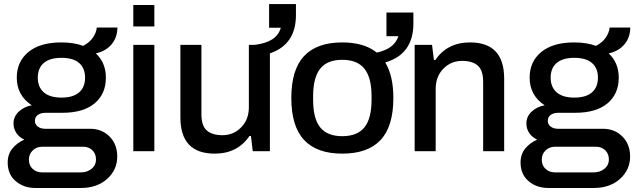

<svg xmlns="http://www.w3.org/2000/svg" viewBox="-20 -748 3150 950"><path d="M154.8 182.1Q97.2 182.1 57.6 148.2Q18.1 114.3 18.1 56.2Q18.1 15.1 41 -12.9Q64 -41 100.1 -57.1Q75.2 -68.8 61 -89.8Q46.9 -110.8 46.9 -137.2Q46.9 -171.4 73 -195.8Q99.1 -220.2 137.2 -227.1Q63 -275.9 63 -363.8Q63 -443.4 120.6 -490.7Q178.2 -538.1 283.2 -538.1Q345.7 -538.1 391.1 -521Q423.3 -537.6 439.9 -562.3Q456.5 -586.9 459 -611.8H561Q560.5 -562.5 532 -528.6Q503.4 -494.6 454.1 -483.9Q503.9 -437.5 503.9 -363.8Q503.9 -283.2 448.2 -236.6Q392.6 -189.9 288.1 -189.9H206.1Q181.6 -189.9 167.2 -179.4Q152.8 -168.9 152.8 -149.9Q152.8 -132.8 167 -121.8Q181.2 -110.8 204.1 -110.8H425.8Q484.4 -110.8 522.2 -72.3Q560.1 -33.7 560.1 25.9Q560.1 92.8 509.8 137.5Q459.5 182.1 380.9 182.1ZM167 -363.8Q167 -316.9 196.8 -291Q226.6 -265.1 284.2 -265.1Q341.8 -265.1 371.3 -290.8Q400.9 -316.4 400.9 -363.8Q400.9 -411.1 371.3 -436.5Q341.8 -461.9 284.2 -461.9Q226.6 -461.9 196.8 -436.5Q167 -411.1 167 -363.8ZM189 105H379.9Q411.6 105 433.3 86.9Q455.1 68.8 455.1 42Q455.1 12.7 437 -4.6Q418.9 -22 391.1 -22H189Q161.1 -22 142.1 -3.9Q123 14.2 123 42Q123 70.3 141.6 87.6Q160.2 105 189 105Z M639.6 -617.2V-723.1H743.7V-617.2ZM639.6 0V-525.9H743.7V0Z M1042.5 12.2Q872.6 12.2 872.6 -167V-525.9H976.6V-183.1Q976.6 -125.5 1003.4 -102.3Q1030.3 -79.1 1080.6 -79.1Q1135.3 -79.1 1173.3 -117.9Q1211.4 -156.7 1211.4 -217.8V-525.9H1239.7Q1294.4 -532.7 1326.4 -553Q1358.4 -573.2 1369.6 -610.8H1311.5V-728H1444.3V-673.8Q1444.3 -527.3 1315.4 -483.9V0H1230.5L1221.7 -75.2H1214.4Q1154.8 12.2 1042.5 12.2Z M1673.3 12.2Q1547.9 12.2 1484.6 -55.4Q1421.4 -123 1421.4 -263.2Q1421.4 -403.3 1484.6 -470.7Q1547.9 -538.1 1673.3 -538.1Q1782.2 -538.1 1844.2 -487.8Q1931.2 -506.3 1951.2 -568.8H1892.1V-686H2025.4V-631.8Q2025.4 -479.5 1886.2 -439Q1926.3 -372.6 1926.3 -263.2Q1926.3 -122.6 1863 -55.2Q1799.8 12.2 1673.3 12.2ZM1673.3 -74.2Q1748 -74.2 1783.2 -117.9Q1818.4 -161.6 1818.4 -253.9V-272Q1818.4 -363.8 1783.2 -408Q1748 -452.1 1673.3 -452.1Q1599.1 -452.1 1564.2 -408Q1529.3 -363.8 1529.3 -272V-253.9Q1529.3 -161.6 1564.2 -117.9Q1599.1 -74.2 1673.3 -74.2Z M2031.7 0V-525.9H2117.7L2127 -451.2H2133.8Q2193.4 -538.1 2305.7 -538.1Q2474.6 -538.1 2474.6 -358.9V0H2370.6V-342.8Q2370.6 -400.4 2343.8 -423.6Q2316.9 -446.8 2266.6 -446.8Q2211.4 -446.8 2173.6 -408Q2135.7 -369.1 2135.7 -308.1V0Z M2692.4 182.1Q2634.8 182.1 2595.2 148.2Q2555.7 114.3 2555.7 56.2Q2555.7 15.1 2578.6 -12.9Q2601.6 -41 2637.7 -57.1Q2612.8 -68.8 2598.6 -89.8Q2584.5 -110.8 2584.5 -137.2Q2584.5 -171.4 2610.6 -195.8Q2636.7 -220.2 2674.8 -227.1Q2600.6 -275.9 2600.6 -363.8Q2600.6 -443.4 2658.2 -490.7Q2715.8 -538.1 2820.8 -538.1Q2883.3 -538.1 2928.7 -521Q2960.9 -537.6 2977.5 -562.3Q2994.1 -586.9 2996.6 -611.8H3098.6Q3098.1 -562.5 3069.6 -528.6Q3041 -494.6 2991.7 -483.9Q3041.5 -437.5 3041.5 -363.8Q3041.5 -283.2 2985.8 -236.6Q2930.2 -189.9 2825.7 -189.9H2743.7Q2719.2 -189.9 2704.8 -179.4Q2690.4 -168.9 2690.4 -149.9Q2690.4 -132.8 2704.6 -121.8Q2718.8 -110.8 2741.7 -110.8H2963.4Q3022 -110.8 3059.8 -72.3Q3097.7 -33.7 3097.7 25.9Q3097.7 92.8 3047.4 137.5Q2997.1 182.1 2918.5 182.1ZM2704.6 -363.8Q2704.6 -316.9 2734.4 -291Q2764.2 -265.1 2821.8 -265.1Q2879.4 -265.1 2908.9 -290.8Q2938.5 -316.4 2938.5 -363.8Q2938.5 -411.1 2908.9 -436.5Q2879.4 -461.9 2821.8 -461.9Q2764.2 -461.9 2734.4 -436.5Q2704.6 -411.1 2704.6 -363.8ZM2726.6 105H2917.5Q2949.2 105 2970.9 86.9Q2992.7 68.8 2992.7 42Q2992.7 12.7 2974.6 -4.6Q2956.5 -22 2928.7 -22H2726.6Q2698.7 -22 2679.7 -3.9Q2660.6 14.2 2660.6 42Q2660.6 70.3 2679.2 87.6Q2697.8 105 2726.6 105Z"/></svg>

Font: Archivo Medium
Style: Regular
Weight: 500
Designer: Hector Gatti
Foundry: Omnibus-Type
Version: Version 2.001